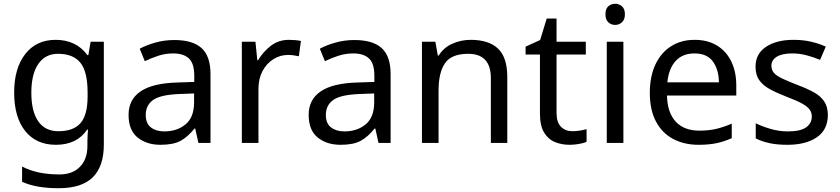

<svg xmlns="http://www.w3.org/2000/svg" viewBox="-20 -757 4450 1017"><path d="M275 -546Q328 -546 370.5 -526Q413 -506 443 -465H448L460 -536H530V9Q530 124 471.5 182Q413 240 290 240Q172 240 97 206V125Q176 167 295 167Q364 167 403.5 126.5Q443 86 443 16V-5Q443 -17 444 -39.5Q445 -62 446 -71H442Q388 10 276 10Q172 10 113.5 -63Q55 -136 55 -267Q55 -395 113.5 -470.5Q172 -546 275 -546ZM287 -472Q220 -472 183 -418.5Q146 -365 146 -266Q146 -167 182.5 -114.5Q219 -62 289 -62Q370 -62 407 -105.5Q444 -149 444 -246V-267Q444 -377 406 -424.5Q368 -472 287 -472Z M903 -545Q1001 -545 1048 -502Q1095 -459 1095 -365V0H1031L1014 -76H1010Q975 -32 936.5 -11Q898 10 830 10Q757 10 709 -28.5Q661 -67 661 -149Q661 -229 724 -272.5Q787 -316 918 -320L1009 -323V-355Q1009 -422 980 -448Q951 -474 898 -474Q856 -474 818 -461.5Q780 -449 747 -433L720 -499Q755 -518 803 -531.5Q851 -545 903 -545ZM929 -259Q829 -255 790.5 -227Q752 -199 752 -148Q752 -103 779.5 -82Q807 -61 850 -61Q918 -61 963 -98.5Q1008 -136 1008 -214V-262Z M1511 -546Q1526 -546 1543.5 -544.5Q1561 -543 1574 -540L1563 -459Q1550 -462 1534.5 -464Q1519 -466 1505 -466Q1464 -466 1428 -443.5Q1392 -421 1370.5 -380.5Q1349 -340 1349 -286V0H1261V-536H1333L1343 -438H1347Q1373 -482 1414 -514Q1455 -546 1511 -546Z M1857 -545Q1955 -545 2002 -502Q2049 -459 2049 -365V0H1985L1968 -76H1964Q1929 -32 1890.5 -11Q1852 10 1784 10Q1711 10 1663 -28.5Q1615 -67 1615 -149Q1615 -229 1678 -272.5Q1741 -316 1872 -320L1963 -323V-355Q1963 -422 1934 -448Q1905 -474 1852 -474Q1810 -474 1772 -461.5Q1734 -449 1701 -433L1674 -499Q1709 -518 1757 -531.5Q1805 -545 1857 -545ZM1883 -259Q1783 -255 1744.5 -227Q1706 -199 1706 -148Q1706 -103 1733.5 -82Q1761 -61 1804 -61Q1872 -61 1917 -98.5Q1962 -136 1962 -214V-262Z M2473 -546Q2569 -546 2618 -499.5Q2667 -453 2667 -349V0H2580V-343Q2580 -472 2460 -472Q2371 -472 2337 -422Q2303 -372 2303 -278V0H2215V-536H2286L2299 -463H2304Q2330 -505 2376 -525.5Q2422 -546 2473 -546Z M3012 -62Q3032 -62 3053 -65.5Q3074 -69 3087 -73V-6Q3073 1 3047 5.5Q3021 10 2997 10Q2955 10 2919.5 -4.5Q2884 -19 2862 -55Q2840 -91 2840 -156V-468H2764V-510L2841 -545L2876 -659H2928V-536H3083V-468H2928V-158Q2928 -109 2951.5 -85.5Q2975 -62 3012 -62Z M3239 -737Q3259 -737 3274.5 -723.5Q3290 -710 3290 -681Q3290 -653 3274.5 -639Q3259 -625 3239 -625Q3217 -625 3202 -639Q3187 -653 3187 -681Q3187 -710 3202 -723.5Q3217 -737 3239 -737ZM3282 -536V0H3194V-536Z M3659 -546Q3728 -546 3777.5 -516Q3827 -486 3853.5 -431.5Q3880 -377 3880 -304V-251H3513Q3515 -160 3559.5 -112.5Q3604 -65 3684 -65Q3735 -65 3774.5 -74.5Q3814 -84 3856 -102V-25Q3815 -7 3775 1.5Q3735 10 3680 10Q3604 10 3545.5 -21Q3487 -52 3454.5 -113.5Q3422 -175 3422 -264Q3422 -352 3451.5 -415Q3481 -478 3534.5 -512Q3588 -546 3659 -546ZM3658 -474Q3595 -474 3558.5 -433.5Q3522 -393 3515 -321H3788Q3787 -389 3756 -431.5Q3725 -474 3658 -474Z M4365 -148Q4365 -70 4307 -30Q4249 10 4151 10Q4095 10 4054.5 1Q4014 -8 3983 -24V-104Q4015 -88 4060.5 -74.5Q4106 -61 4153 -61Q4220 -61 4250 -82.5Q4280 -104 4280 -140Q4280 -160 4269 -176Q4258 -192 4229.5 -208Q4201 -224 4148 -244Q4096 -264 4059 -284Q4022 -304 4002 -332Q3982 -360 3982 -404Q3982 -472 4037.5 -509Q4093 -546 4183 -546Q4232 -546 4274.5 -536.5Q4317 -527 4354 -510L4324 -440Q4290 -454 4253 -464Q4216 -474 4177 -474Q4123 -474 4094.5 -456.5Q4066 -439 4066 -409Q4066 -387 4079 -371.5Q4092 -356 4122.5 -341.5Q4153 -327 4204 -307Q4255 -288 4291 -268Q4327 -248 4346 -219.5Q4365 -191 4365 -148Z"/></svg>

Font: Noto Sans Bengali UI
Style: Regular
Weight: 400
Designer: Jelle Bosma - Monotype Design Team
Foundry: Monotype Imaging Inc.
Version: Version 2.003; ttfautohint (v1.8.4.7-5d5b)